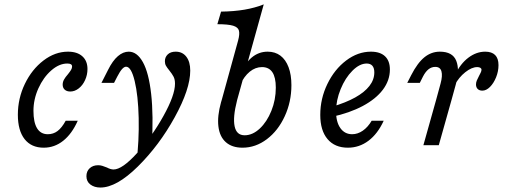

<svg xmlns="http://www.w3.org/2000/svg" viewBox="-20 -661 2338 874"><path d="M61.3 -138.7Q61.3 -212.9 93.1 -279Q125 -345.2 177.8 -385.5Q230.6 -425.8 289.5 -425.8Q331.5 -425.8 354.8 -404.8Q378.2 -383.9 378.2 -346.8Q378.2 -320.2 367.3 -296.4Q356.5 -272.6 338.3 -258.5Q320.2 -244.4 300 -244.4Q283.9 -244.4 274.6 -252.8Q265.3 -261.3 265.3 -275.8Q265.3 -287.9 271.4 -298.8Q277.4 -309.7 289.5 -323.4Q299.2 -335.5 303.6 -343.1Q308.1 -350.8 308.1 -358.1Q308.1 -365.3 302.8 -368.5Q297.6 -371.8 286.3 -371.8Q249.2 -371.8 213.3 -340.3Q177.4 -308.9 154.8 -258.9Q132.3 -208.9 132.3 -156.5Q132.3 -104 148.8 -77Q165.3 -50 197.6 -50Q222.6 -50 241.9 -64.5Q261.3 -79 279 -111.3H333.9Q307.3 -51.6 267.7 -20.2Q228.2 11.3 179 11.3Q122.6 11.3 91.9 -27.8Q61.3 -66.9 61.3 -138.7Z M373.4 141.1Q373.4 118.5 388.3 104.8Q403.2 91.1 426.6 91.1Q437.1 91.1 446 94Q454.8 96.8 466.9 101.6Q474.2 105.6 482.3 108.1Q490.3 110.5 496.8 110.5Q536.3 110.5 603.6 36.3Q671 -37.9 723.8 -132.7Q776.6 -227.4 776.6 -279.8Q776.6 -299.2 770.2 -311.7Q763.7 -324.2 750.8 -340.3Q740.3 -353.2 735.5 -361.7Q730.6 -370.2 730.6 -382.3Q730.6 -400.8 743.5 -413.3Q756.5 -425.8 779.8 -425.8Q810.5 -425.8 828.2 -402.8Q846 -379.8 846 -339.5Q846 -255.6 775.4 -127.4Q704.8 0.8 607.7 96.8Q510.5 192.7 437.1 192.7Q409.7 192.7 391.5 179Q373.4 165.3 373.4 141.1ZM554 -357.3Q545.2 -357.3 535.5 -346.4Q525.8 -335.5 513.7 -312.1L499.2 -283.9H441.9L471.8 -342.7Q492.7 -384.7 516.5 -405.2Q540.3 -425.8 566.1 -425.8Q604 -425.8 630.6 -377.8Q657.3 -329.8 668.1 -233.1Q679 -136.3 671 3.2Q658.9 21 643.5 39.1Q628.2 57.3 600.8 84.7Q613.7 -21 611.3 -123.8Q608.9 -226.6 593.1 -291.9Q577.4 -357.3 554 -357.3Z M969.4 -550.8 986.3 -608.1Q1044.4 -608.9 1092.3 -616.9Q1140.3 -625 1180.6 -641.1L1059.7 -206.5H989.5L1063.7 -475.8Q1071.8 -505.6 1067.7 -521.4Q1063.7 -537.1 1041.1 -544Q1018.5 -550.8 969.4 -550.8ZM986.3 -196 989.5 -206.5H1059.7L1058.9 -203.2Q1039.5 -127.4 1048 -86.3Q1056.5 -45.2 1093.5 -45.2Q1129.8 -45.2 1162.5 -75.8Q1195.2 -106.5 1215.3 -156.5Q1235.5 -206.5 1235.5 -262.1Q1235.5 -308.9 1219.8 -332.3Q1204 -355.6 1172.6 -355.6Q1142.7 -355.6 1116.9 -334.7Q1091.1 -313.7 1073.4 -275L1075.8 -321.8Q1093.5 -371.8 1125.4 -398.8Q1157.3 -425.8 1198.4 -425.8Q1232.3 -425.8 1256.5 -407.7Q1280.6 -389.5 1293.5 -355.2Q1306.5 -321 1306.5 -273.4Q1306.5 -197.6 1276.2 -131.9Q1246 -66.1 1194.8 -27.4Q1143.5 11.3 1083.9 11.3Q1036.3 11.3 1008.1 -13.7Q979.8 -38.7 974.2 -85.5Q968.5 -132.3 986.3 -196Z M1437.9 -137.9Q1437.9 -212.1 1470.2 -278.6Q1502.4 -345.2 1555.6 -385.5Q1608.9 -425.8 1668.5 -425.8Q1710.5 -425.8 1732.7 -404.8Q1754.8 -383.9 1754.8 -344.4Q1754.8 -295.2 1723 -252.8Q1691.1 -210.5 1631.5 -178.6Q1571.8 -146.8 1490.3 -129L1491.1 -175Q1554 -193.5 1596.8 -217.3Q1639.5 -241.1 1661.7 -269.8Q1683.9 -298.4 1683.9 -331.5Q1683.9 -351.6 1675 -361.7Q1666.1 -371.8 1649.2 -371.8Q1616.9 -371.8 1584.3 -339.1Q1551.6 -306.5 1530.6 -255.2Q1509.7 -204 1509.7 -154Q1509.7 -105.6 1529.4 -77.8Q1549.2 -50 1583.1 -50Q1608.1 -50 1631.5 -66.1Q1654.8 -82.3 1671.8 -111.3H1726.6Q1699.2 -51.6 1657.3 -20.2Q1615.3 11.3 1563.7 11.3Q1504 11.3 1471 -27.8Q1437.9 -66.9 1437.9 -137.9Z M1961.3 -356.5Q1944.4 -356.5 1930.6 -345.6Q1916.9 -334.7 1905.6 -312.9L1891.1 -283.9H1833.9L1851.6 -318.5Q1880.6 -375 1912.1 -400.4Q1943.5 -425.8 1982.3 -425.8Q2040.3 -425.8 2056.9 -384.3Q2073.4 -342.7 2054.8 -276.6L2035.5 -206.5H1965.3L1985.5 -280.6Q1995.2 -316.1 1989.5 -336.3Q1983.9 -356.5 1961.3 -356.5ZM1965.3 -206.5H2035.5L1977.4 0H1907.3ZM2146.8 -276.6Q2146.8 -285.5 2150.4 -294.4Q2154 -303.2 2160.5 -315.3Q2164.5 -322.6 2168.1 -330.2Q2171.8 -337.9 2171.8 -343.5Q2171.8 -349.2 2166.5 -352.4Q2161.3 -355.6 2152.4 -355.6Q2127.4 -355.6 2098 -332.3Q2068.5 -308.9 2050.8 -275L2052.4 -321.8Q2075.8 -371 2112.1 -398.4Q2148.4 -425.8 2188.7 -425.8Q2218.5 -425.8 2233.9 -410.5Q2249.2 -395.2 2249.2 -364.5Q2249.2 -336.3 2238.3 -309.3Q2227.4 -282.3 2210.5 -265.3Q2193.5 -248.4 2175.8 -248.4Q2162.1 -248.4 2154.4 -256Q2146.8 -263.7 2146.8 -276.6Z"/></svg>

Font: Playfair Micro SmCond SmLight
Style: Italic
Weight: 360
Width: 4
Italic angle: -15.6°
Designer: Claus Eggers Sørensen
Foundry: Claus Eggers Sørensen
Version: Version 2.203;Glyphs 3.3 (3326)